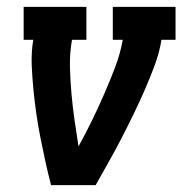

<svg xmlns="http://www.w3.org/2000/svg" viewBox="-20 -540 540 560"><path d="M129 0Q120 -34 112.5 -68.5Q105 -103 98 -138Q91 -173 86 -208Q81 -243 77.5 -278.5Q74 -314 72.5 -350.5Q71 -387 77 -424H49V-520H232V-424H190Q183 -384 184 -344.5Q185 -305 188.5 -266Q192 -227 197.5 -189Q203 -151 209 -113Q230 -151 248.5 -189Q267 -227 284 -266Q301 -305 316 -344.5Q331 -384 338 -424H309V-520H492V-424H451Q445 -387 431.5 -350.5Q418 -314 402.5 -278.5Q387 -243 370 -208Q353 -173 335 -138Q317 -103 297.5 -68.5Q278 -34 259 0Z"/></svg>

Font: Iosevka Curly Slab
Style: Bold Italic
Weight: 700
Italic angle: -9°
Monospace: yes
Designer: Belleve Invis
Foundry: Belleve Invis
Version: Version 22.1.2; ttfautohint (v1.8.4)